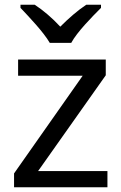

<svg xmlns="http://www.w3.org/2000/svg" viewBox="-20 -786 510 806"><path d="M189 -606H279C303 -651 366 -715 404 -753V-766H342C307 -743 269 -710 233 -674C200 -710 161 -743 126 -766H66V-753C102 -715 163 -651 189 -606ZM431 0V-68H140L424 -470V-536H56V-468H327L39 -58V0Z"/></svg>

Font: Noto Sans EgyptHiero
Style: Regular
Weight: 400
Designer: Monotype Design Team
Foundry: Monotype Imaging Inc.
Version: Version 2.002